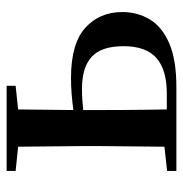

<svg xmlns="http://www.w3.org/2000/svg" viewBox="-6 -562 567 596"><g transform="rotate(-90 278.0 -263.5)"><path d="M45.9 0V-28.8L121.1 -37.1L123 -231.9V-295.9L121.1 -491.2L45.9 -499V-526.9H310.1V-499L236.8 -491.2L234.9 -319.8Q260.7 -323.2 285.4 -325.2Q310.1 -327.1 334 -327.1Q441.4 -327.1 490.2 -282.7Q539.1 -238.3 539.1 -168Q539.1 -120.1 515.9 -82Q492.7 -43.9 441.7 -22Q390.6 0 306.2 0ZM234.9 -289.1V-231.9Q234.9 -203.6 235.1 -167.2Q235.4 -130.9 235.8 -94.7Q236.3 -58.6 236.8 -29.8H287.1Q359.9 -29.8 396.5 -62Q433.1 -94.2 433.1 -164.1Q433.1 -232.9 400.1 -262.9Q367.2 -293 300.8 -293Q283.7 -293 267.3 -292Q251 -291 234.9 -289.1Z"/></g></svg>

Font: Source Han Serif TW SemiBold
Style: Regular
Weight: 600
Designer: Ryoko NISHIZUKA Ë•øÂ°öÊ∂ºÂ≠ê (kana & ideographs); Frank Grie√ühammer (Latin, Greek & Cyrillic); Wenlong ZHANG Âº†ÊñáÈæô 
Foundry: Adobe
Version: Version 2.003;hotconv 1.1.1;makeotfexe 2.6.0